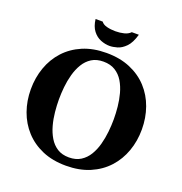

<svg xmlns="http://www.w3.org/2000/svg" viewBox="-165 -1100 1190 1253"><g transform="rotate(20 430.0 -473.0)"><path d="M429.5 10.5Q336.5 10.5 265 -20.2Q193.5 -51 144.2 -105Q95 -159 69.8 -229.8Q44.5 -300.5 44.5 -381Q44.5 -461.5 69.8 -532.5Q95 -603.5 144.2 -657.2Q193.5 -711 265 -741.5Q336.5 -772 429.5 -772Q522.5 -772 594.5 -741.5Q666.5 -711 715.8 -657.2Q765 -603.5 790.2 -532.5Q815.5 -461.5 815.5 -381Q815.5 -300.5 790.2 -229.8Q765 -159 715.8 -105Q666.5 -51 594.5 -20.2Q522.5 10.5 429.5 10.5ZM429.5 -47Q477.5 -47 511 -68.2Q544.5 -89.5 566 -125Q587.5 -160.5 599.2 -204.2Q611 -248 615.8 -294Q620.5 -340 620.5 -381Q620.5 -422 616 -467.2Q611.5 -512.5 599.8 -556Q588 -599.5 566.8 -634.8Q545.5 -670 511.8 -691Q478 -712 429.5 -712Q381.5 -712 348.2 -691Q315 -670 293.8 -634.8Q272.5 -599.5 260.5 -556Q248.5 -512.5 244 -467.2Q239.5 -422 239.5 -381Q239.5 -340 244 -294Q248.5 -248 260.5 -204.2Q272.5 -160.5 293.8 -125Q315 -89.5 348.2 -68.2Q381.5 -47 429.5 -47ZM430 -821.5Q399.5 -821.5 368 -834Q336.5 -846.5 313.8 -876Q291 -905.5 285 -955.5H334.5Q346 -938.5 373.5 -931.5Q401 -924.5 433.5 -924.5Q465 -924.5 492.8 -931.5Q520.5 -938.5 536.5 -955.5H585.5Q568.5 -895.5 540.5 -867Q512.5 -838.5 482.8 -830Q453 -821.5 430 -821.5Z"/></g></svg>

Font: Libre Caslon Text
Style: Bold
Weight: 700
Designer: Pablo Impallari, Rodrigo Fuenzalida, Katja Schimmel
Foundry: Pablo Impallari, Rodrigo Fuenzalida
Version: Version 2.000